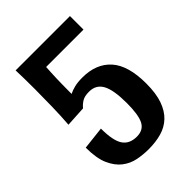

<svg xmlns="http://www.w3.org/2000/svg" viewBox="-207 -800 912 912"><g transform="rotate(-45 249.0 -344.0)"><path d="M460 -217Q460 -151 444.5 -107Q429 -63 401 -36.5Q373 -10 334 1Q295 12 247 12Q212 12 175.5 5Q139 -2 109 -25Q79 -48 60 -90.5Q41 -133 41 -205L156 -218Q156 -137 178.5 -103.5Q201 -70 250 -70Q294 -70 311.5 -104Q329 -138 329 -216Q329 -304 308 -343Q287 -382 240 -382Q209 -382 192 -371Q175 -360 164 -346L60 -340Q64 -391 65.5 -455Q67 -519 67 -573Q67 -611 66.5 -641.5Q66 -672 65 -700H430V-609H179Q178 -589 177 -572.5Q176 -556 175.5 -537.5Q175 -519 174.5 -494.5Q174 -470 174 -433Q190 -441 211.5 -446.5Q233 -452 265 -452Q358 -452 409 -395Q460 -338 460 -217Z"/></g></svg>

Font: Cantora One
Style: Regular
Weight: 400
Designer: Pablo Impallari, Rodrigo Fuenzalida
Foundry: Pablo Impallari
Version: Version 1.002; ttfautohint (v0.8) -G 200 -r 50